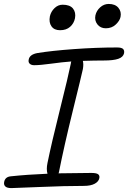

<svg xmlns="http://www.w3.org/2000/svg" viewBox="-29 -962 652 978"><path d="M509.8 -817.9Q482.9 -817.9 467.3 -837.6Q451.7 -857.4 457 -883.8Q462.4 -907.7 481.4 -924.8Q500.5 -941.9 524.9 -941.9Q557.6 -941.9 574 -922.4Q590.3 -902.8 585 -876Q581.1 -856.4 560.8 -837.2Q540.5 -817.9 509.8 -817.9ZM276.9 -808.1Q247.1 -808.1 233.2 -827.9Q219.2 -847.7 225.1 -878.9Q230.5 -902.8 248.5 -920.4Q266.6 -938 290 -938Q327.1 -938 342.8 -918.5Q358.4 -898.9 353 -869.1Q347.7 -842.8 328.1 -825.4Q308.6 -808.1 276.9 -808.1ZM28.8 -3.9Q7.3 -3.9 -1.7 -12.2Q-10.7 -20.5 -7.8 -35.2Q-2.9 -61.5 26.9 -64Q109.9 -72.8 212.9 -77.1Q206.1 -100.1 212.9 -131.8Q232.9 -230.5 276.1 -403.3Q319.3 -576.2 332 -639.2Q332 -643.1 334 -648.9Q288.6 -645.5 231.9 -637.7Q175.3 -629.9 145 -629.9Q130.4 -629.9 122.3 -637.5Q114.3 -645 117.2 -658.2Q121.6 -684.6 162.1 -691.9Q233.4 -703.6 347.9 -711.9Q462.4 -720.2 566.9 -720.2Q590.3 -720.2 597.9 -712.6Q605.5 -705.1 603 -690.9Q598.6 -670.9 573.5 -662.4Q548.3 -653.8 500 -653.8Q452.6 -653.8 393.1 -651.9Q397.5 -633.8 393.1 -609.9Q386.7 -579.6 342.3 -399.7Q297.9 -219.7 271 -84Q270.5 -83 270 -81.3Q269.5 -79.6 269 -79.1Q375.5 -81.1 436 -81.1Q461.9 -81.1 470.7 -74.5Q479.5 -67.9 477.1 -55.2Q474.1 -37.6 453.9 -26.4Q433.6 -15.1 397.9 -15.1Q300.8 -15.1 173.3 -9.5Q45.9 -3.9 28.8 -3.9Z"/></svg>

Font: Shantell Sans Bouncy
Style: Italic
Weight: 300
Italic angle: -11.31°
Designer: Stephen Nixon, Anya Danilova, Shantell Martin
Foundry: Arrow Type
Version: Version 1.006;[9816181b4]